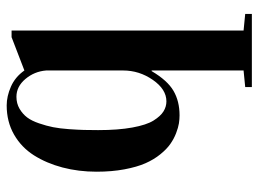

<svg xmlns="http://www.w3.org/2000/svg" viewBox="-120 -425 777 577"><g transform="rotate(-90 268.5 -136.5)"><path d="M41 -234.9Q41 -289.1 53.7 -337.2Q66.4 -385.3 90.3 -423.1Q114.3 -460.9 152.8 -482.9Q191.4 -504.9 240.2 -504.9Q267.6 -504.9 296.6 -492.2Q325.7 -479.5 345.2 -451.7L445.3 -490.2H465.3V207L515.1 211.9V231.9H295.4V211.9L345.2 207V-69.3H343.3Q315.4 -22 284.2 -3.7Q252.9 14.6 210.4 14.6Q198.7 14.6 186.3 12.7Q173.8 10.7 156.7 4.2Q139.6 -2.4 124.3 -13.2Q108.9 -23.9 93.3 -43.2Q77.6 -62.5 66.4 -87.9Q55.2 -113.3 48.1 -151.1Q41 -189 41 -234.9ZM166 -230Q166 -169.9 173.8 -127.2Q181.6 -84.5 194.8 -63.5Q208 -42.5 222.2 -33.7Q236.3 -24.9 252.4 -24.9Q288.6 -24.9 316.9 -65.7Q345.2 -106.4 345.2 -155.3V-386.2Q342.3 -421.9 319.6 -448.7Q296.9 -475.6 266.1 -475.6Q246.1 -475.6 230.2 -466.3Q214.4 -457 204.1 -443.4Q193.8 -429.7 186.3 -407.5Q178.7 -385.3 174.8 -365.5Q170.9 -345.7 168.9 -318.4Q167 -291 166.5 -272.9Q166 -254.9 166 -230Z"/></g></svg>

Font: Vidaloka
Style: Regular
Weight: 400
Designer: Cyreal (www.cyreal.org)
Foundry: Cyreal (www.cyreal.org)
Version: Version 1.011